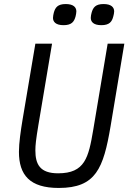

<svg xmlns="http://www.w3.org/2000/svg" viewBox="-20 -913 640 945"><path d="M154.1 -698.2 90.9 -323.2C82 -269.2 73.2 -209.2 73.2 -165.8C73.2 -51.8 126.1 12.1 269.2 12.1C452.1 12.1 489 -84.2 524.1 -290.8L592 -698.2H509.9L438.9 -274.1C415.8 -137.1 398.1 -60 266 -60C176.8 -60 154.1 -104 154.1 -172.9C154.1 -198.2 157 -225.9 169 -297.9L236.2 -698.2ZM240.8 -824.9C240.8 -806.1 253.9 -789.1 292.6 -789.1C332.7 -789.1 344.8 -806.1 351.9 -832C353.7 -839.1 355.8 -850.1 355.8 -856.9C355.8 -876.1 342.7 -893.1 303.6 -893.1C263.8 -893.1 251.8 -876.1 244.7 -850.1C242.9 -843 240.8 -832 240.8 -824.9ZM426.8 -824.9C426.8 -806.1 439.6 -789.1 478.7 -789.1C518.8 -789.1 530.9 -806.1 537.6 -832C539.8 -839.1 541.9 -850.1 541.9 -856.9C541.9 -876.1 528.8 -893.1 489.7 -893.1C449.9 -893.1 437.9 -876.1 430.8 -850.1C428.6 -843 426.8 -832 426.8 -824.9Z"/></svg>

Font: Margiela Mono Italic Italic
Style: Regular
Weight: 400
Designer: Mike Abbink, Paul van der Laan, Pieter van Rosmalen
Foundry: Bold Monday
Version: Version 2.003 2021